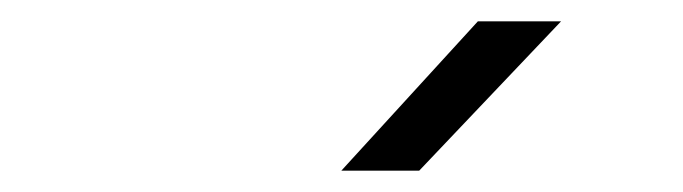

<svg xmlns="http://www.w3.org/2000/svg" viewBox="-20 -805 640 180"><path d="M300 -645 428 -785H506L373 -645Z"/></svg>

Font: JetBrains Mono NL ExtraLight
Style: Italic
Weight: 200
Italic angle: -9°
Monospace: yes
Designer: Philipp Nurullin, Konstantin Bulenkov
Foundry: JetBrains
Version: Version 2.305; ttfautohint (v1.8.4.7-5d5b)